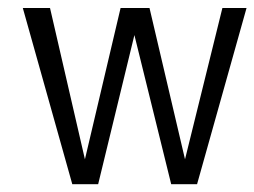

<svg xmlns="http://www.w3.org/2000/svg" viewBox="-20 -475 648 489"><path d="M481.9 -5.9 607.9 -454.6H546.4L451.2 -69.3L360.8 -454.6H287.1L196.3 -69.3L107.4 -454.6H38.1L164.1 -5.9H230L322.3 -385.7L416 -5.9Z"/></svg>

Font: Meera New
Style: Regular
Weight: 400
Designer: Hussain K H
Foundry: RIT
Version: 1.4.1